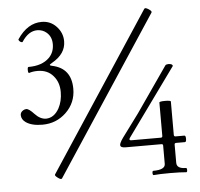

<svg xmlns="http://www.w3.org/2000/svg" viewBox="-51 -751 839 806"><g transform="rotate(-5 368.5 -348.5)"><path d="M259.8 -387.7Q259.8 -329.1 217.8 -288.6Q176.3 -249 117.7 -249Q72.8 -249 48.3 -266.1Q30.8 -278.3 30.3 -296.9Q30.3 -309.1 42.5 -316.4Q48.8 -320.3 55.7 -320.3Q66.9 -320.3 88.4 -296.9Q110.4 -273.4 134.8 -272.9Q168.9 -273.4 189.9 -310.5Q206.1 -340.3 206.1 -379.4Q206.1 -420.4 182.6 -447.3Q158.7 -475.6 116.7 -475.6Q96.2 -475.6 80.6 -470.2Q76.2 -470.2 76.2 -483.4Q76.2 -495.6 80.6 -495.6Q137.7 -495.6 168 -525.4Q190.4 -547.9 190.4 -582Q190.4 -614.3 168.5 -632.3Q152.8 -645.5 130.9 -646Q93.3 -646.5 64.9 -602.5Q64.5 -601.6 63 -601.6Q56.2 -601.6 50.8 -608.4Q48.3 -611.3 48.3 -613.8Q48.3 -614.3 48.8 -615.2Q92.3 -679.7 151.9 -679.2Q188.5 -679.2 213.4 -652.8Q238.8 -626 238.8 -590.3Q238.8 -537.1 180.7 -504.4Q170.4 -498.5 170.4 -496.6Q170.4 -493.2 179.2 -491.7Q259.8 -475.1 259.8 -387.7ZM614.7 -678.2 179.7 -17.1Q175.8 -11.7 162.4 -21.7Q148.9 -31.7 151.9 -36.1L585.4 -695.8Q587.4 -698.7 590.3 -698.7Q595.2 -698.7 604 -692.9Q618.2 -683.6 614.7 -678.2ZM707 -124H670.4Q663.1 -124 663.1 -117.7V-40.5Q663.1 -15.6 701.7 -15.6Q706.1 -15.6 706.1 -6.6Q706.1 2.4 701.7 2.4Q677.2 0 633.1 0Q588.9 0 564.5 2.4Q560.1 2.4 560.1 -6.6Q560.1 -15.6 564.5 -15.6Q614.7 -15.6 614.7 -40.5V-117.7Q614.7 -124 607.9 -124H456.5Q435.1 -124 435.1 -135.7Q435.1 -139.2 437.5 -144.5Q440.9 -152.8 449.7 -165L520.5 -260.7Q524.9 -266.6 653.3 -452.1Q656.2 -456.1 665.5 -456.5Q684.1 -456.5 684.1 -446.8L478.5 -162.1Q476.1 -158.7 476.1 -155.8Q476.1 -151.4 484.4 -151.4H607.9Q614.7 -151.4 614.7 -158.2V-298.8Q614.7 -303.7 638.9 -303.7Q663.1 -303.7 663.1 -298.8V-158.2Q663.1 -151.4 670.4 -151.4H707Q712.9 -151.4 712.9 -137.7Q712.9 -124 707 -124Z"/></g></svg>

Font: Junicode
Style: Regular
Weight: 400
Designer: Peter S. Baker
Foundry: Briery Creek Software
Version: Version 0.7.2